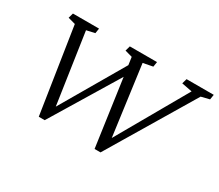

<svg xmlns="http://www.w3.org/2000/svg" viewBox="-106 -805 1184 1039"><g transform="rotate(30 486.0 -285.0)"><path d="M523.4 -451.2 248 2.9H210.9L128.9 -529.3L83 -542L91.8 -573.2H254.9L250 -542L198.2 -530.3L264.6 -81.1H257.8L514.6 -521.5ZM559.6 2.9 484.4 -529.3 438.5 -542 447.3 -573.2H617.2L612.3 -542L551.8 -530.3L612.3 -81.1H602.5L858.4 -529.3L793 -542L801.8 -573.2H971.7L966.8 -542L915 -529.3L596.7 2.9Z"/></g></svg>

Font: Crimson Pro ExtraLight
Style: Italic
Weight: 250
Italic angle: -12°
Designer: Jacques Le Bailly
Foundry: Baron von Fonthausen
Version: Version 1.003